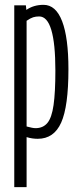

<svg xmlns="http://www.w3.org/2000/svg" viewBox="-20 -564 328 794"><path d="M39 210V-542H87L89 -523Q119 -544 160 -544Q211 -544 237 -476Q263 -408 263 -278Q263 -124 233 -57Q203 10 136 10Q126 10 114.5 8.5Q103 7 90 3V210ZM127 -34Q158 -34 176 -55.5Q194 -77 201.5 -129.5Q209 -182 209 -272Q209 -496 142 -496Q128 -496 117 -492.5Q106 -489 90 -478V-41Q115 -34 127 -34Z"/></svg>

Font: Georama ExtraCondensed Light
Style: Regular
Weight: 300
Width: 2
Designer: Jean-Baptiste Levee
Foundry: Production Type
Version: Version 1.000